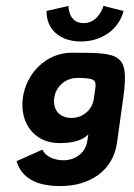

<svg xmlns="http://www.w3.org/2000/svg" viewBox="-20 -475 452 648"><path d="M396 -145C417 -297 385 -297 221 -297C137 -297 68 -228 57 -144C46 -60 96 8 180 8C219 8 254 2 278 -21L275 -1C268 49 224 66 196 66C153 66 131 47 123 30L36 69C57 139 124 153 184 153C282 153 362 102 375 6ZM163 -144C168 -184 203 -212 240 -212C299 -212 305 -205 302 -179L297 -144C292 -104 260 -77 221 -77C181 -77 158 -104 163 -144ZM329 -455C329 -455 314 -397 262 -397C210 -397 211 -455 211 -455L137 -438C136 -378 180 -335 253 -335C326 -335 382 -378 397 -438Z"/></svg>

Font: Hussar Tani
Style: Kurs
Weight: 700
Foundry: Cannot Into Space Fonts
Version: Version 0.92